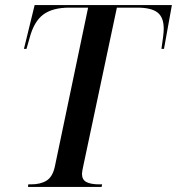

<svg xmlns="http://www.w3.org/2000/svg" viewBox="-20 -734 695 754"><path d="M90 0 91 -10H102Q139 -10 162.5 -24.5Q186 -39 195 -78L326 -704H252Q186 -704 149.5 -676.5Q113 -649 96 -584L84 -542H74L116 -714H655L624 -542H614Q618 -569 620.5 -589Q623 -609 623 -621Q623 -666 598.5 -685Q574 -704 519 -704H439L307 -82Q302 -60 302 -51Q302 -28 319.5 -19Q337 -10 370 -10H381L379 0Z"/></svg>

Font: Noto Serif Display SemiCondensed Medium
Style: Italic
Weight: 500
Width: 4
Italic angle: -12°
Designer: Monotype Design Team
Foundry: Monotype Imaging Inc.
Version: Version 2.009